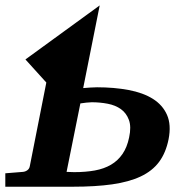

<svg xmlns="http://www.w3.org/2000/svg" viewBox="-46 -707 695 727"><path d="M442.9 -186.5Q451.7 -227.1 442.1 -252.9Q432.6 -278.8 411.9 -293.7Q391.1 -308.6 361.8 -314.2Q332.5 -319.8 301.3 -319.8Q293.5 -319.8 280.8 -318.4Q268.1 -316.9 258.3 -315.4L206.1 -56.2Q211.9 -56.2 219.7 -55.7Q227.5 -55.2 234.9 -55.2Q277.8 -55.2 313 -61.5Q348.1 -67.9 374.3 -83.3Q400.4 -98.6 417.7 -123.8Q435.1 -148.9 442.9 -186.5ZM331.5 -686.5 269 -373.5Q281.2 -374.5 295.7 -375.5Q310.1 -376.5 321.3 -376.5Q386.2 -376.5 440.9 -366.2Q495.6 -356 532.7 -332.8Q569.8 -309.6 586.4 -272Q603 -234.4 592.3 -179.7Q582 -128.4 556.4 -94Q530.8 -59.6 486.6 -38.8Q442.4 -18.1 378.9 -9Q315.4 0 230 0H-25.9V-50.8L41 -56.2Q50.3 -57.1 57.9 -62.7Q65.4 -68.4 66.9 -78.1L129.4 -394.5L50.3 -481.9Z"/></svg>

Font: Charis SIL APac
Style: Bold Italic
Weight: 700
Italic angle: -11°
Foundry: SIL International
Version: Version 5.000